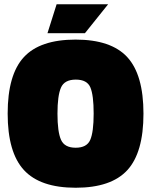

<svg xmlns="http://www.w3.org/2000/svg" viewBox="-20 -869 710 902"><path d="M250 -335Q250 -250 266.5 -212.5Q283 -175 335.5 -175Q388 -175 404 -212Q420 -249 420 -335.5Q420 -422 404.5 -458.5Q389 -495 336 -495Q283 -495 266.5 -457.5Q250 -420 250 -335ZM654 -335Q654 -152 578 -69.5Q502 13 335.5 13Q169 13 92.5 -70Q16 -153 16 -335.5Q16 -518 92 -600.5Q168 -683 335 -683Q502 -683 578 -600.5Q654 -518 654 -335ZM246 -849H488L379 -713H203Z"/></svg>

Font: Titillium Web
Style: Black
Weight: 900
Version: Version 1.001;PS 35.000;hotconv 1.0.70;makeotf.lib2.5.55311